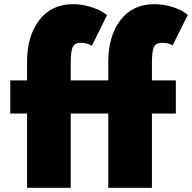

<svg xmlns="http://www.w3.org/2000/svg" viewBox="-20 -895 915 915"><path d="M29 -512H109V-601Q109 -723 167 -799Q225 -875 328 -875Q372 -875 412.5 -862Q453 -849 472 -836L490 -823L418 -677Q394 -691 365 -691Q335 -691 326 -670Q317 -649 317 -594V-512H496V-601Q496 -723 554 -799Q612 -875 715 -875Q759 -875 799 -862.5Q839 -850 857 -837L875 -824L803 -679Q781 -691 752 -691Q722 -691 713 -670Q704 -649 704 -594V-512H818V-354H704V0H496V-354H317V0H109V-354H29Z"/></svg>

Font: Spartan MB
Style: Regular
Weight: 900
Designer: Matt Bailey
Foundry: Matt Bailey
Version: Version 001.001